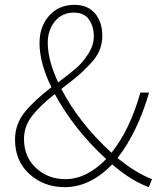

<svg xmlns="http://www.w3.org/2000/svg" viewBox="-20 -759 661 792"><path d="M250 -20Q337 -20 418 -103Q286 -224 206 -371Q145 -323 112 -280.5Q79 -238 79 -185Q79 -112 128.5 -66Q178 -20 250 -20ZM177 -583Q177 -510 220 -419Q269 -456 294.5 -478Q320 -500 343.5 -536Q367 -572 367 -609Q367 -650 347 -678.5Q327 -707 285 -707Q236 -707 206.5 -671Q177 -635 177 -583ZM607 -20 594 13Q520 -14 443 -81Q352 13 247 13Q161 13 101.5 -41Q42 -95 42 -183Q42 -246 81 -295Q120 -344 192 -399Q143 -500 143 -581Q143 -650 183 -694.5Q223 -739 287 -739Q342 -739 372 -703.5Q402 -668 402 -612Q402 -580 390.5 -551.5Q379 -523 350 -493Q321 -463 304 -448.5Q287 -434 243 -400Q236 -395 233 -392Q307 -250 440 -129Q516 -224 559 -377H595Q548 -215 465 -107Q541 -45 607 -20Z"/></svg>

Font: Noto Sans Korean Thin
Style: Regular
Weight: 250
Designer: Ryoko NISHIZUKA  (kana & ideographs); Paul D. Hunt (Latin, Greek & Cyrillic); Wenlong ZHANG  (bopomofo); Sandoll Communi
Foundry: Adobe Systems Incorporated
Version: Version 1.0001;PS 1;hotconv 1.0.78;makeotf.lib2.5.61930